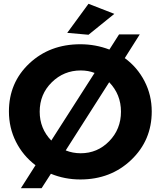

<svg xmlns="http://www.w3.org/2000/svg" viewBox="-20 -936 846 1011"><path d="M582 -863 446 -753 334 -763 446 -916ZM637 -630Q703 -582 741 -508.5Q779 -435 779 -349Q779 -197 671 -94Q563 9 403 9Q321 9 248 -21L199 55H90L167 -66Q101 -116 64 -189.5Q27 -263 27 -349Q27 -501 134.5 -602Q242 -703 403 -703Q483 -703 556 -675L607 -755H716ZM189 -348Q189 -259 250 -196L478 -552Q445 -565 405 -565Q316 -565 252.5 -502.5Q189 -440 189 -348ZM405 -129Q493 -129 555 -192.5Q617 -256 617 -348Q617 -439 555 -503L326 -144Q363 -129 405 -129Z"/></svg>

Font: Montserrat-Arabic SemiBold
Style: Regular
Weight: 600
Designer: Mohamed Gaber
Foundry: Kief Type Foundry
Version: Version 5.008;PS 005.008;hotconv 1.0.88;makeotf.lib2.5.64775